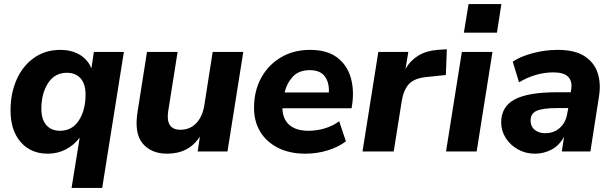

<svg xmlns="http://www.w3.org/2000/svg" viewBox="-20 -747 3026 947"><path d="M333 180 373 -68Q345 -31 304.5 -10Q264 11 215 11Q132 11 82 -46.5Q32 -104 32 -202Q32 -287 62 -354.5Q92 -422 147.5 -461.5Q203 -501 278 -501Q331 -501 371.5 -478Q412 -455 431 -410L443 -491H591L484 180ZM276 -102Q336 -102 369 -153Q402 -204 402 -281Q402 -333 377.5 -360.5Q353 -388 310 -388Q250 -388 217 -337Q184 -286 184 -210Q184 -158 208.5 -130Q233 -102 276 -102Z M804 11Q726 11 683.5 -39.5Q641 -90 659 -199L705 -491H856L810 -201Q795 -107 870 -107Q917 -107 948 -139.5Q979 -172 988 -229L1029 -491H1180L1102 0H955L966 -73Q911 11 804 11Z M1486 11Q1409 11 1352 -17.5Q1295 -46 1264 -96.5Q1233 -147 1233 -215Q1233 -299 1268.5 -363.5Q1304 -428 1366.5 -464.5Q1429 -501 1509 -501Q1591 -501 1640 -465.5Q1689 -430 1708 -370.5Q1727 -311 1718 -239L1714 -213H1373Q1374 -160 1407 -131Q1440 -102 1501 -102Q1543 -102 1582.5 -114Q1622 -126 1653 -149L1686 -50Q1650 -22 1597 -5.5Q1544 11 1486 11ZM1508 -401Q1454 -401 1424 -368.5Q1394 -336 1384 -291H1602Q1605 -338 1582.5 -369.5Q1560 -401 1508 -401Z M1768 0 1846 -491H1994L1980 -407Q2003 -448 2043 -472.5Q2083 -497 2138 -501L2184 -504L2179 -377L2083 -367Q2023 -361 1996.5 -332Q1970 -303 1961 -246L1922 0Z M2268 -586 2291 -727H2453L2431 -586ZM2180 0 2258 -491H2409L2331 0Z M2618 11Q2572 11 2534 -10.5Q2496 -32 2474 -67Q2452 -102 2452 -143Q2452 -221 2518.5 -256.5Q2585 -292 2727 -292H2795L2797 -305Q2804 -346 2782.5 -368Q2761 -390 2710 -390Q2622 -390 2540 -341L2509 -443Q2548 -469 2608.5 -485Q2669 -501 2731 -501Q2815 -501 2863 -470Q2911 -439 2928 -386.5Q2945 -334 2934 -269L2892 0H2751L2762 -72Q2738 -29 2700 -9Q2662 11 2618 11ZM2669 -90Q2712 -90 2741.5 -116.5Q2771 -143 2778 -188L2783 -214H2730Q2657 -214 2627 -200.5Q2597 -187 2597 -153Q2597 -123 2617.5 -106.5Q2638 -90 2669 -90Z"/></svg>

Font: Nunito Sans ExtraBold
Style: Italic
Weight: 800
Italic angle: -9°
Designer: Vernon Adams
Foundry: Vernon Adams
Version: Version 3.006; ttfautohint (v1.8.3)